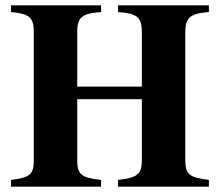

<svg xmlns="http://www.w3.org/2000/svg" viewBox="-20 -696 818 716"><path d="M759 0V-25C687 -34 671 -45 671 -98V-577C671 -631 691 -646 759 -651V-676H420V-651C490 -646 509 -633 509 -577V-373H268V-577C268 -633 287 -646 357 -651V-676H21V-651C88 -645 106 -632 106 -577V-98C106 -45 91 -34 21 -25V0H357V-25C284 -33 268 -45 268 -98V-326H509V-98C509 -47 493 -33 420 -25V0Z"/></svg>

Font: XITS
Style: Bold
Weight: 700
Designer: MicroPress Inc., with final additions and corrections provided by Coen Hoffman, Elsevier (retired)
Version: Version 1.302